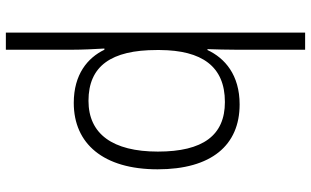

<svg xmlns="http://www.w3.org/2000/svg" viewBox="-218 -582 1036 639"><g transform="rotate(90 299.5 -262.0)"><path d="M543 -269C543 -448 463 -542 327 -542C229 -542 173 -493 146 -435H143C144 -460 145 -505 145 -531V-760H88V236H145V15C145 -16 143 -62 141 -92H145C172 -36 227 10 322 10C458 10 543 -89 543 -269ZM484 -270C484 -119 425 -39 315 -39C199 -39 146 -115 146 -266V-277C147 -416 200 -493 319 -493C430 -493 484 -420 484 -270Z"/></g></svg>

Font: Noto Sans Myanmar UI Light
Style: Regular
Weight: 300
Designer: Monotype Design Team
Foundry: Monotype Imaging Inc.
Version: Version 2.103